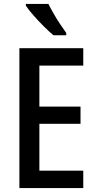

<svg xmlns="http://www.w3.org/2000/svg" viewBox="-20 -960 495 980"><path d="M405 0H79V-714H405V-625H181V-416H391V-328H181V-89H405ZM227 -940Q238 -918 254 -890Q270 -862 287.5 -836Q305 -810 318 -792V-780H253Q232 -797 204 -825Q176 -853 150.5 -882Q125 -911 112 -931V-940Z"/></svg>

Font: Noto Sans Telugu Condensed Medium
Style: Regular
Weight: 500
Width: 3
Designer: Jelle Bosma - Monotype Design Team
Foundry: Monotype Imaging Inc.
Version: Version 2.005; ttfautohint (v1.8.4.7-5d5b)